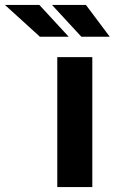

<svg xmlns="http://www.w3.org/2000/svg" viewBox="-168 -761 466 781"><path d="M207.5 0H65V-528.5H207.5ZM111.5 -611.5H-5.5L-148 -741H-8ZM278.5 -611.5H163L43.5 -741H181.5Z"/></svg>

Font: Roberto Sans
Style: Bold
Weight: 700
Designer: Google (font) & Cristiano Sobral (main changes)
Version: Version 1.000;October 12, 2021;FontCreator 14.0.0.2814 64-bi